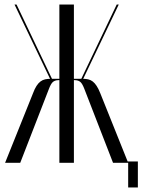

<svg xmlns="http://www.w3.org/2000/svg" viewBox="-20 -719 632 848"><path d="M546.1 0 422.8 -307.4Q415.1 -326.9 406.9 -339.4Q398.8 -351.9 389.7 -359Q380.6 -366.1 369.4 -368.6Q358.2 -371 344.6 -371H283.1V-365H311Q326.5 -364.6 335.4 -356.6Q344.2 -348.6 353.1 -324.9L479.2 0ZM504.5 -699H495.5L335.9 -364.2L342.5 -360.5ZM306.4 -699H242.2V0H306.4ZM69.4 0 195.5 -324.9Q204.4 -348.6 213.2 -356.6Q222.1 -364.6 237.6 -365H265.5V-371H204Q190.4 -371 179.2 -368.6Q168 -366.1 158.6 -359Q149.2 -351.9 141.2 -339.4Q133.1 -326.9 125.9 -307.4L2.5 0ZM53.1 -699H44.1L206.1 -360.5L212.8 -364.2ZM522.1 0H546.1V109H588.9V-6H522.1Z"/></svg>

Font: Moniqa Black
Style: Regular
Weight: 900
Designer: Rajesh Rajput
Foundry: Rajesh Rajput
Version: Version 1.000